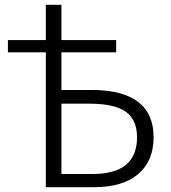

<svg xmlns="http://www.w3.org/2000/svg" viewBox="-20 -780 713 800"><path d="M171 -562H13V-613H171V-760H236V-613H464V-562H236V-405H364Q491 -405 555.5 -355.5Q620 -306 620 -208Q620 -109 555.5 -54.5Q491 0 371 0H171ZM364 -55Q459 -55 505 -93.5Q551 -132 551 -208Q551 -281 504 -314.5Q457 -348 353 -348H236V-55Z"/></svg>

Font: OpenSansMMV
Style: Light
Weight: 300
Foundry: Ascender Corporation
Version: Version 4.001